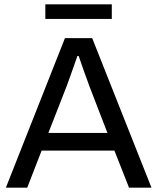

<svg xmlns="http://www.w3.org/2000/svg" viewBox="-20 -861 722 881"><path d="M7 0 278 -686H403L675 0H572L505 -170H171L105 0ZM202 -251H473L390 -466Q387 -475 381 -491Q375 -507 368 -526.5Q361 -546 354 -566.5Q347 -587 341 -604H335Q328 -584 319 -558Q310 -532 301 -507.5Q292 -483 286 -466ZM188 -774V-841H493V-774Z"/></svg>

Font: Archivo SemiBold
Style: Regular
Weight: 400
Version: Version 2.001